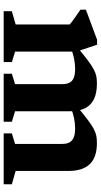

<svg xmlns="http://www.w3.org/2000/svg" viewBox="228 -776 548 1044"><g transform="rotate(90 502.0 -254.0)"><path d="M260.5 -396.5V-62L317.5 -44.5V0H41V-44.5L113 -65V-359Q104.5 -367 84.5 -381.2Q64.5 -395.5 32.5 -417.5V-447L196.5 -508H223ZM585 -361V-62L642 -44.5V0H381V-44.5L437.5 -62V-318.5Q437.5 -343 429.2 -358.5Q421 -374 402.8 -381.2Q384.5 -388.5 354.5 -388.5Q327.5 -388.5 299.8 -383Q272 -377.5 249 -368L238 -401.5Q282 -438 310.2 -459Q338.5 -480 358.2 -490.2Q378 -500.5 395 -503.8Q412 -507 433.5 -507Q486 -507 519.2 -490.8Q552.5 -474.5 568.8 -442.2Q585 -410 585 -361ZM909.5 -353.5V-65L982 -44.5V0H705.5V-44.5L762.5 -62V-318.5Q762.5 -343 754 -358.2Q745.5 -373.5 727 -381Q708.5 -388.5 678.5 -388.5Q651.5 -388.5 623.2 -382.8Q595 -377 572 -367.5L561 -401Q605.5 -437.5 633.8 -458.8Q662 -480 681.8 -490.2Q701.5 -500.5 718.8 -503.8Q736 -507 757.5 -507Q836 -507 872.8 -467.8Q909.5 -428.5 909.5 -353.5Z"/></g></svg>

Font: Newsreader 9pt SemiBold
Style: Regular
Weight: 600
Designer: Hugues Gentile
Foundry: Production Type
Version: Version 1.003